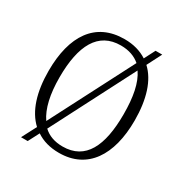

<svg xmlns="http://www.w3.org/2000/svg" viewBox="-182 -894 1025 1074"><g transform="rotate(30 330.5 -357.5)"><path d="M153 -54 104 40H147L184 -31C224 -4 272 10 331 10C514 10 608 -134 608 -358C608 -495 575 -600 509 -661L557 -755H514L478 -685C438 -711 390 -725 332 -725C145 -725 52 -586 52 -359C52 -223 85 -117 153 -54ZM456 -642 181 -109C142 -165 123 -250 123 -358C123 -564 186 -684 332 -684C384 -684 425 -669 456 -642ZM331 -31C279 -31 238 -46 207 -75L482 -609C521 -553 537 -468 537 -358C537 -153 478 -31 331 -31Z"/></g></svg>

Font: Noto Serif Devanagari SemiCondensed Light
Style: Regular
Weight: 300
Width: 4
Designer: Universal Thirst, Indian Type Foundry and the Monotype Design Team
Foundry: Monotype Imaging Inc.
Version: Version 2.004